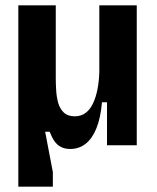

<svg xmlns="http://www.w3.org/2000/svg" viewBox="-20 -547 590 723"><path d="M49 156V-527H190V-252Q190 -232 191.5 -207Q193 -182 199 -160Q205 -138 220 -123.5Q235 -109 262 -109Q285 -109 302 -121.5Q319 -134 330 -157Q341 -180 347 -210.5Q353 -241 354 -276V-527H495V-218V0H383V-162H364Q359 -104 343.5 -65Q328 -26 303 -6Q278 14 244 14Q225 14 210 6.5Q195 -1 185 -15.5Q175 -30 167 -51H150L179 101V156Z"/></svg>

Font: Bricolage Grotesque 24pt SemiCondensed
Style: Bold
Weight: 700
Width: 4
Designer: Mathieu Triay
Foundry: Atelier Triay
Version: Version 1.001;gftools[0.9.33.dev8+g029e19f]